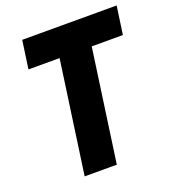

<svg xmlns="http://www.w3.org/2000/svg" viewBox="-129 -799 810 898"><g transform="rotate(-20 276.5 -350.0)"><path d="M139 0 218 -560H63L83 -700H553L533 -560H378L299 0Z"/></g></svg>

Font: Finlandica
Style: Bold Italic
Weight: 700
Italic angle: -8°
Designer: Niklas Ekholm, Juho Hiilivirta, Jaakko Suomalainen
Foundry: Helsinki Type Studio
Version: Version 1.064; ttfautohint (v1.8.4.7-5d5b)